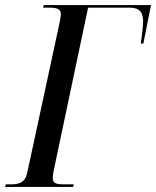

<svg xmlns="http://www.w3.org/2000/svg" viewBox="-50 -734 613 754"><path d="M-30 0H237L240 -10H200C174 -10 157 -13 157 -35C157 -41 158 -47 160 -60L296 -704H460C499 -704 512 -684 512 -650C512 -632 508 -599 503 -563H513L543 -714H122L119 -704H142C171 -704 189 -700 189 -679C189 -669 185 -649 181 -631L57 -56C49 -17 25 -10 -8 -10H-27Z"/></svg>

Font: Noto Serif Display ExtraCondensed Medium
Style: Italic
Weight: 500
Width: 2
Italic angle: -12°
Designer: Monotype Design Team
Foundry: Monotype Imaging Inc.
Version: Version 2.009